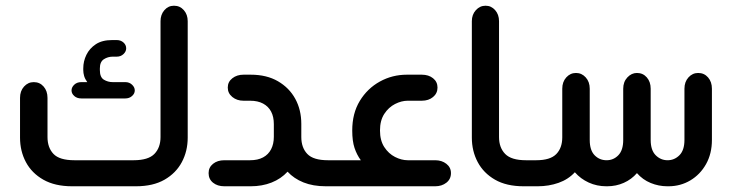

<svg xmlns="http://www.w3.org/2000/svg" viewBox="-20 -651 2557 671"><path d="M455 0H232Q172 0 131.5 -23Q91 -46 70.5 -84.5Q50 -123 50 -170V-309Q50 -333 64 -348.5Q78 -364 98 -364Q119 -364 132.5 -348.5Q146 -333 146 -309V-172Q146 -135 167 -113Q188 -91 240 -91H447Q498 -91 519.5 -113Q541 -135 541 -172V-577Q541 -600 554.5 -615.5Q568 -631 588 -631Q609 -631 622.5 -615.5Q636 -600 636 -577V-170Q636 -123 615.5 -84.5Q595 -46 555 -23Q515 0 455 0ZM372 -511H388Q402 -511 411.5 -502.5Q421 -494 421 -482Q421 -471 411.5 -462Q402 -453 388 -453H374Q357 -453 343 -444Q329 -435 329 -412V-406Q329 -381 343 -372.5Q357 -364 374 -364H418Q432 -364 441.5 -355Q451 -346 451 -335Q451 -324 441.5 -315.5Q432 -307 418 -307H264Q249 -307 239.5 -315.5Q230 -324 230 -335Q230 -346 239.5 -355Q249 -364 264 -364H285Q277 -375 274 -385.5Q271 -396 271 -406V-412Q271 -437 282 -459.5Q293 -482 315 -496.5Q337 -511 372 -511Z M1131 -91V0H1119Q1074 0 1040.5 -13.5Q1007 -27 985 -51Q962 -26 929 -13Q896 0 856 0H764Q740 0 724.5 -12.5Q709 -25 709 -46Q709 -66 724.5 -78.5Q740 -91 764 -91H854Q881 -91 899.5 -101Q918 -111 927.5 -129.5Q937 -148 937 -173V-217Q937 -243 927.5 -261Q918 -279 899.5 -289Q881 -299 854 -299H831Q808 -299 792 -312Q776 -325 776 -345Q776 -365 792 -377.5Q808 -390 831 -390H856Q912 -390 951.5 -367Q991 -344 1012 -305.5Q1033 -267 1033 -218V-172Q1033 -135 1054 -113Q1075 -91 1126 -91Z M1119 0V-91H1241Q1227 -110 1219 -134Q1211 -158 1211 -195Q1211 -255 1237.5 -298.5Q1264 -342 1307.5 -366Q1351 -390 1402 -390H1454Q1478 -390 1493.5 -377.5Q1509 -365 1509 -345Q1509 -325 1493.5 -312Q1478 -299 1454 -299H1405Q1383 -299 1360.5 -287.5Q1338 -276 1323 -253Q1308 -230 1308 -195Q1308 -160 1323 -137Q1338 -114 1360.5 -102.5Q1383 -91 1405 -91H1501Q1524 -91 1540 -78.5Q1556 -66 1556 -46Q1556 -25 1540 -12.5Q1524 0 1501 0Z M1822 0H1810Q1750 0 1710 -23Q1670 -46 1649.5 -84.5Q1629 -123 1629 -170V-577Q1629 -600 1643 -615.5Q1657 -631 1677 -631Q1697 -631 1710.5 -615.5Q1724 -600 1724 -577V-172Q1724 -135 1745.5 -113Q1767 -91 1818 -91H1822Z M1810 0V-91H1854Q1903 -91 1924 -112.5Q1945 -134 1945 -171V-341Q1945 -365 1959 -380.5Q1973 -396 1993 -396Q2013 -396 2027 -380.5Q2041 -365 2041 -341V-162Q2041 -126 2058 -108.5Q2075 -91 2100 -91Q2124 -91 2141 -108.5Q2158 -126 2158 -162V-341Q2158 -365 2172.5 -380.5Q2187 -396 2206 -396Q2227 -396 2240.5 -380.5Q2254 -365 2254 -341V-162Q2254 -126 2271.5 -108.5Q2289 -91 2313 -91Q2337 -91 2354.5 -108.5Q2372 -126 2372 -162V-341Q2372 -365 2386 -380.5Q2400 -396 2420 -396Q2441 -396 2454.5 -380.5Q2468 -365 2468 -341V-162Q2468 -114 2447.5 -77.5Q2427 -41 2392.5 -20.5Q2358 0 2316 0H2312Q2282 0 2254 -11.5Q2226 -23 2206 -46Q2187 -24 2160 -12Q2133 0 2102 0H2099Q2066 0 2037.5 -13Q2009 -26 1989 -49Q1966 -24 1932 -12Q1898 0 1859 0Z"/></svg>

Font: Beiruti SemiBold
Style: Regular
Weight: 600
Designer: Arlette Boutros
Foundry: Boutros
Version: Version 1.41